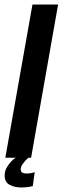

<svg xmlns="http://www.w3.org/2000/svg" viewBox="-64 -695 276 846"><path d="M-40.5 0 79 -675H192L73 0ZM29 131Q1 131 -21.2 119.5Q-43.5 108 -43.5 78.5Q-43.5 58 -32.8 40.5Q-22 23 -10 12Q2 1 6 0H61.5Q59.5 1 51.2 9.2Q43 17.5 35.2 28.8Q27.5 40 27.5 50.5Q27.5 62.5 34.8 66Q42 69.5 53.5 69.5Q64.5 69.5 75.8 67.2Q87 65 89 63L80.5 125Q78.5 126 63.5 128.5Q48.5 131 29 131Z"/></svg>

Font: Anybody UltraCondensed SemiBold
Style: Italic
Weight: 600
Width: 1
Italic angle: -10°
Designer: Tyler Finck
Foundry: Etcetera Type Company
Version: Version 1.010; ttfautohint (v1.8.3) -l 8 -r 50 -G 200 -x 14 